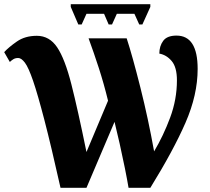

<svg xmlns="http://www.w3.org/2000/svg" viewBox="-28 -897 1004 917"><path d="M261 0H385L519 -315Q530 -271 543.5 -211Q557 -151 568.5 -93.5Q580 -36 586 0H690Q800 -178 858 -311Q916 -444 916 -568Q916 -727 815 -727Q770 -727 751.5 -702Q733 -677 733 -641Q767 -635 792 -605.5Q817 -576 817 -513Q817 -422 784.5 -335Q752 -248 708 -174Q680 -330 642.5 -479Q605 -628 577 -714H395Q420 -646 444 -572Q468 -498 488 -416L385 -171Q344 -372 313 -494Q282 -616 245 -671Q208 -726 148 -726Q92 -726 53 -699Q14 -672 -8 -648L19 -601Q26 -608 35.5 -614Q45 -620 59 -620Q74 -620 91 -597.5Q108 -575 130 -511Q152 -447 184 -324Q216 -201 261 0ZM346 -780 310 -864V-877H690V-864L652 -780H637L614 -831H530L507 -780H491L469 -831H385L362 -780Z"/></svg>

Font: Noto Serif SemiCondensed Extra
Style: Regular
Weight: 800
Width: 4
Designer: Monotype Design Team
Foundry: Monotype Imaging Inc.
Version: Version 1.002